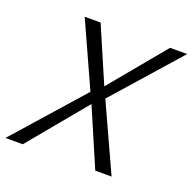

<svg xmlns="http://www.w3.org/2000/svg" viewBox="-128 -777 899 896"><g transform="rotate(20 321.5 -329.0)"><path d="M-10 0 289 -338 144 -658H223L341 -384L568 -658H653L365 -332L517 0H436L313 -286L76 0Z"/></g></svg>

Font: Ysabeau Infant
Style: Italic
Weight: 400
Italic angle: -12°
Designer: Christian Thalmann (Catharsis Fonts)
Version: Version 2.001;gftools[0.9.30]; featfreeze: ss01,ss02,lnum